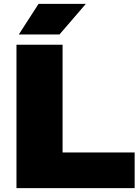

<svg xmlns="http://www.w3.org/2000/svg" viewBox="-20 -971 721 991"><path d="M65 0V-740H303V-184H675V0ZM77 -793 179 -951H423L287 -793Z"/></svg>

Font: Encode Sans SC Expanded Black
Style: Regular
Weight: 900
Width: 7
Designer: Multiple Designers
Foundry: Impallari Type
Version: Version 3.002